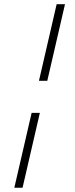

<svg xmlns="http://www.w3.org/2000/svg" viewBox="-20 -740 357 910"><path d="M164.6 -356.9 248.5 -720.2H288.1L204.1 -356.9ZM47.9 149.9 129.9 -205.1H168.9L86.9 149.9Z"/></svg>

Font: HK Grotesk Light Legacy Italic
Style: Regular
Weight: 300
Italic angle: -13°
Designer: Alfredo Marco Pradil
Foundry: Hanken Design Co.
Version: Version 2.022;PS 002.022;hotconv 1.0.88;makeotf.lib2.5.64775